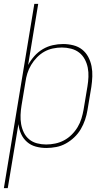

<svg xmlns="http://www.w3.org/2000/svg" viewBox="-40 -755 560 990"><path d="M-20 215 137 -735H157L105 -420Q118 -444 137 -465.5Q156 -487 180.5 -501.5Q205 -516 232 -522Q259 -528 285 -528Q312 -528 338 -521.5Q364 -515 383.5 -499.5Q403 -484 415 -461.5Q427 -439 432 -413.5Q437 -388 436 -361Q435 -334 431 -307L411 -187Q407 -162 398.5 -137Q390 -112 376.5 -89Q363 -66 343 -47Q323 -28 299.5 -15Q276 -2 250 3Q224 8 199 8Q171 8 145 1Q119 -6 99.5 -23Q80 -40 69 -64Q58 -88 55 -115L0 215ZM198 -10Q221 -10 245 -15Q269 -20 290.5 -31.5Q312 -43 330 -61Q348 -79 360.5 -100Q373 -121 380 -144Q387 -167 391 -190L411 -310Q415 -334 416 -358.5Q417 -383 412.5 -406Q408 -429 397 -449.5Q386 -470 368 -484Q350 -498 326.5 -504Q303 -510 279 -510Q256 -510 232.5 -505Q209 -500 188.5 -488.5Q168 -477 150.5 -459Q133 -441 120.5 -420Q108 -399 101 -376.5Q94 -354 91 -331L71 -211Q67 -187 66 -162.5Q65 -138 69 -115Q73 -92 83 -71.5Q93 -51 110.5 -36.5Q128 -22 151 -16Q174 -10 198 -10Z"/></svg>

Font: Iosevka Curly Thin
Style: Italic
Weight: 100
Italic angle: -9°
Monospace: yes
Designer: Belleve Invis
Foundry: Belleve Invis
Version: Version 22.1.2; ttfautohint (v1.8.4)